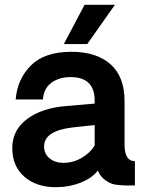

<svg xmlns="http://www.w3.org/2000/svg" viewBox="-20 -770 606 797"><path d="M457 -750 342 -587H245L331 -750ZM497 -170Q497 -101 540 -101V0Q537 0 530 0Q523 0 516 0Q509 0 503 0Q474 -1 456.5 -4Q439 -7 418 -21.5Q397 -36 386 -62Q363 -31 315 -12Q267 7 211 7Q131 7 81 -36.5Q31 -80 31 -156Q31 -230 92.5 -276Q154 -322 256 -330L373 -340V-352Q373 -450 273 -450Q226 -450 194 -427Q162 -404 158 -357H45Q52 -442 108.5 -498.5Q165 -555 277 -555Q380 -555 438.5 -503.5Q497 -452 497 -350ZM373 -166V-251L281 -241Q163 -227 163 -162Q163 -131 186 -112.5Q209 -94 243 -94Q284 -94 319.5 -115Q355 -136 373 -166Z"/></svg>

Font: Oakes Grotesk
Style: Bold
Weight: 600
Designer: Samuel Oakes
Foundry: Samuel Oakes
Version: Version 1.000;PS 001.000;hotconv 1.0.88;makeotf.lib2.5.64775